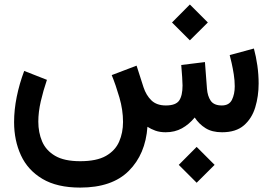

<svg xmlns="http://www.w3.org/2000/svg" viewBox="-20 -600 1237 871"><path d="M872.1 66.4 953.6 147.9 872.1 229 791 147.9ZM841.3 -579.6 922.9 -498 841.3 -417 760.3 -498ZM731.4 0Q705.1 0 684.8 -7.3Q664.6 -14.6 648.9 -24.9Q640.1 99.6 564.2 175.3Q488.3 251 343.8 251Q238.8 251 172.4 211.4Q106 171.9 75 104.5Q43.9 37.1 43.9 -45.9Q43.9 -101.6 55.9 -160.9Q67.9 -220.2 89.8 -278.3L192.9 -237.8Q176.3 -189 165 -140.4Q153.8 -91.8 153.8 -48.3Q153.8 1 171.1 41.7Q188.5 82.5 230 106.9Q271.5 131.3 343.8 131.3Q418.5 131.3 460.7 107.2Q502.9 83 520.5 42.5Q538.1 2 538.1 -46.9Q538.1 -101.6 521.7 -157.7Q505.4 -213.9 486.8 -259.3L599.6 -302.2L630.9 -204.6Q643.1 -167.5 667 -144.5Q690.9 -121.6 732.4 -121.6Q777.3 -121.6 792.7 -143.8Q808.1 -166 808.1 -212.4Q808.1 -223.6 806.4 -250.2Q804.7 -276.9 802.2 -305.2L909.7 -318.4L918.9 -197.8Q921.4 -164.1 936 -142.8Q950.7 -121.6 986.3 -121.6Q1019.5 -121.6 1032.2 -147.2Q1044.9 -172.9 1044.9 -208.5Q1044.9 -234.9 1040.5 -262.7Q1036.1 -290.5 1030.8 -314Q1025.4 -337.4 1022 -350.1L1131.8 -379.9Q1141.6 -343.8 1147.5 -302.7Q1153.3 -261.7 1153.3 -221.2Q1153.3 -163.6 1137.9 -113Q1122.6 -62.5 1086.4 -31.2Q1050.3 0 987.3 0Q941.9 0 912.4 -18.6Q882.8 -37.1 863.3 -66.9Q837.4 -35.6 805.2 -17.8Q772.9 0 731.4 0Z"/></svg>

Font: Vazirmatn UI FD SemiBold
Style: Regular
Weight: 600
Designer: Saber Rastikerdar
Foundry: Saber Rastikerdar
Version: Version 33.003